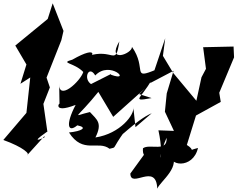

<svg xmlns="http://www.w3.org/2000/svg" viewBox="-28 -844 1428 1155"><path d="M239 -17C126 33 288 -74 257 -52L233 -219L272 -318L252 -377L341 -602L354 -658L289 -824L259 -730L64 -570L131 -456L95 -340L154 -378L131 -165L-8 -2C114 42 156 84 135 90L240 -26Z M787 -79 774 -199C783 -156 696 -40 546 -17C590 -105 555 -124 513 -170C402 -145 423 -116 570 -299L547 -319L653 -141L844 -312L809 -278L884 -254C733 -226 851 -261 913 -426C758 -361 859 -429 766 -562C768 -521 611 -461 690 -595C666 -437 658 -559 497 -506C528 -487 575 -581 407 -485C329 -463 417 -469 473 -411C456 -355 323 -232 328 -342L330 -216C334 -239 279 -156 427 -213C365 -95 380 -42 437 -90C502 -77 464 -55 387 -47C471 85 563 -2 631 51C679 37 635 66 726 -60C654 24 789 -123 885 -163ZM700 -318 638 -398 519 -338 537 -330C463 -353 503 -462 545 -390C634 -484 769 -346 638 -395Z M841 83 756 200C758 294 912 130 918 291C937 244 1071 156 995 68C975 160 1134 175 1163 46C1013 86 1193 88 1096 28L1151 -149L1300 -231L1291 -286L1380 -499L1377 -564L1194 -560L1211 -430L1184 -379L1124 -103L1169 -219L1014 -405L952 -508L966 -614L875 -344L1016 -418L975 -282L964 -172L1076 66L1087 -54L925 -60C969 143 900 155 974 -15C981 75 872 18 832 48C829 92 841 83 878 159Z"/></svg>

Font: Asimov Silicon
Style: Regular
Weight: 400
Designer: Google
Version: Version 2.000980; 2014